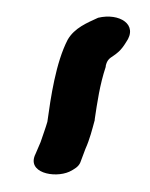

<svg xmlns="http://www.w3.org/2000/svg" viewBox="-20 -129 177 227"><path d="M22 53C11 75 44 82 62 74C68 71 73 68 75 63L81 47C86 36 89 24 92 13V12C95 -8 98 -29 105 -50V-51C108 -65 117 -59 129 -79C144 -100 121 -114 96 -108C83 -102 68 -96 60 -82C46 -55 40 -14 36 15C34 22 31 30 28 39Z"/></svg>

Font: Stray Cat
Style: BdExtObl
Weight: 700
Version: Version 1.0